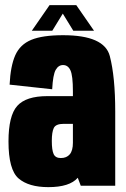

<svg xmlns="http://www.w3.org/2000/svg" viewBox="-20 -744 504 769"><path d="M303.5 0 291.5 -32Q259 5.5 173.5 5.5Q95 5.5 54.5 -29.2Q14 -64 14 -177.5Q14 -280.5 49 -319.8Q84 -359 169.5 -359H272V-378.5Q272 -441 262.2 -462.2Q252.5 -483.5 232.5 -483.5Q214 -483.5 203 -464Q192 -444.5 189 -386.5L18.5 -405Q22 -479.5 41.2 -522.8Q60.5 -566 105.5 -584.5Q150.5 -603 232.5 -603Q398 -603 419.8 -519.5Q441.5 -436 441.5 -297.5V0ZM272 -172V-248H235.5Q203.5 -248 195.5 -231.5Q187.5 -215 187.5 -179.5Q187.5 -143 194.8 -127Q202 -111 223.5 -111Q247 -111 259.5 -126Q272 -141 272 -172ZM107.5 -621 178.5 -723.5H285.5L356.5 -621H273.5L231.5 -689.5L189.5 -621Z"/></svg>

Font: Anybody Condensed ExtraBold
Style: Regular
Weight: 800
Width: 3
Designer: Tyler Finck
Foundry: Etcetera Type Company
Version: Version 1.010; ttfautohint (v1.8.3) -l 8 -r 50 -G 200 -x 14 